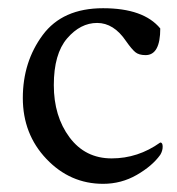

<svg xmlns="http://www.w3.org/2000/svg" viewBox="-20 -446 436 472"><path d="M374 -95.7Q379.9 -95.7 379.9 -85.4Q379.9 -75.2 374 -65.4Q354.5 -38.1 316.4 -16.1Q278.3 5.9 233.4 5.9Q152.3 5.9 94.2 -55.2Q36.1 -116.2 36.1 -205.1Q36.1 -293.9 85 -359.9Q133.8 -425.8 233.4 -425.8Q333 -425.8 374 -376Q374 -310.5 337.9 -310.5Q321.3 -310.5 312.5 -317.9Q303.7 -325.2 290 -344.7Q259.8 -389.6 218.8 -389.6Q177.7 -389.6 145 -351.6Q112.3 -313.5 112.3 -236.8Q112.3 -160.2 150.9 -108.4Q189.5 -56.6 254.4 -56.6Q319.3 -56.6 374 -95.7Z"/></svg>

Font: CrimsonText-Roman
Style: Roman
Weight: 400
Version: Version 0.13